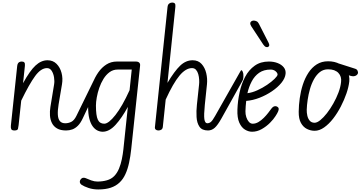

<svg xmlns="http://www.w3.org/2000/svg" viewBox="-20 -1024 2830 1507"><path d="M498.5 0Q455 0 428 -15.8Q401 -31.5 387.8 -58Q374.5 -84.5 372.2 -117.2Q370 -150 375.5 -184L404.5 -360.5Q409 -386.5 404.2 -416.5Q399.5 -446.5 385.8 -468Q372 -489.5 349 -489.5Q301.5 -489.5 255.8 -427.2Q210 -365 146.5 -234L126 -41.5Q124 -25.5 121 -12.8Q118 0 93 0Q72.5 0 68 -11.2Q63.5 -22.5 65.5 -39.5L115 -506Q116.5 -518.5 120.8 -526Q125 -533.5 132.8 -537.2Q140.5 -541 151 -541Q164.5 -541 171 -533.8Q177.5 -526.5 175.5 -508L161 -371Q214.5 -469 259 -510Q303.5 -551 353 -551Q395.5 -551 423.5 -523.2Q451.5 -495.5 463 -452.2Q474.5 -409 466.5 -362.5L440 -205Q432 -156.5 434 -123.2Q436 -90 450.2 -73.2Q464.5 -56.5 492 -56.5ZM492 -56.5Q518 -56.5 540.2 -68Q562.5 -79.5 579.5 -114L715 -391Q721 -404 725 -405Q728.5 -406 728.5 -394.5Q728.5 -383 726 -364Q723.5 -345 719 -323Q713.5 -295.5 706.5 -269Q699.5 -242.5 693.5 -230L629.5 -95Q612 -57.5 591.2 -37Q570.5 -16.5 547.5 -8.2Q524.5 0 498.5 0Q480 0 471.8 -9Q463.5 -18 463.5 -29Q464 -39.5 471.2 -48Q478.5 -56.5 492 -56.5Z M671.5 -187.5Q671.5 -228.5 680.2 -276.5Q689 -324.5 707 -371.2Q725 -418 752 -456.5Q779 -495 815.2 -518Q851.5 -541 897.5 -541H1047Q1059 -541 1066.5 -537Q1074 -533 1077.5 -525.8Q1081 -518.5 1079.5 -507.5L1010 146Q1004 203 993.2 253Q982.5 303 964.5 342.5Q946.5 382 919 408Q890.5 435.5 849.5 449.2Q808.5 463 751 463Q710 463 674.8 451.2Q639.5 439.5 619 425.5Q612 420 608.8 413Q605.5 406 606.8 398.2Q608 390.5 614 383Q623.5 371.5 634.8 371.2Q646 371 653 374.5Q670.5 382.5 695.8 391.8Q721 401 744.5 401Q784.5 401 818.8 391.2Q853 381.5 876 358.5Q899.5 334.5 914 299.5Q928.5 264.5 936.5 224.8Q944.5 185 948.5 148L983.5 -185Q936.5 -98.5 887 -44.2Q837.5 10 786 10Q765 10 744.8 0.2Q724.5 -9.5 707.8 -32Q691 -54.5 681.2 -92.8Q671.5 -131 671.5 -187.5ZM733 -195Q733 -116.5 747.8 -84.8Q762.5 -53 798 -53Q832.5 -53 886.2 -121.5Q940 -190 997 -316L1014 -478H903Q868 -478 840.2 -457.8Q812.5 -437.5 792.2 -404.8Q772 -372 759 -334Q746 -296 739.5 -259.2Q733 -222.5 733 -195Z M1612.5 0Q1565.5 0 1545.5 -29.5Q1525.5 -59 1522.8 -105.5Q1520 -152 1525.5 -202L1542.5 -360.5Q1544.5 -377 1543.2 -399Q1542 -421 1536.2 -441.8Q1530.5 -462.5 1518.5 -476Q1506.5 -489.5 1487 -489.5Q1438 -489.5 1388.8 -430.5Q1339.5 -371.5 1280.5 -242.5L1258 -28.5Q1256.5 -13 1246.5 -6.5Q1236.5 0 1223.5 0Q1210.5 0 1202.5 -6.8Q1194.5 -13.5 1196 -26.5L1295 -969Q1297 -988 1307.8 -996Q1318.5 -1004 1331.5 -1004Q1345.5 -1004 1352 -996.8Q1358.5 -989.5 1356.5 -970.5L1294.5 -373.5Q1349.5 -466 1394 -508.5Q1438.5 -551 1492 -551Q1536 -551 1562.2 -522Q1588.5 -493 1598.8 -449.5Q1609 -406 1604.5 -362.5L1587.5 -200Q1579.5 -121 1584 -89.2Q1588.5 -57.5 1606 -56.5ZM1606 -56.5Q1623 -56.5 1635.8 -67.5Q1648.5 -78.5 1668.5 -114L1865 -461Q1872 -473 1874.5 -473Q1879.5 -473.5 1885.5 -460.5Q1891.5 -447.5 1890.5 -425Q1890 -406.5 1886.8 -399Q1883.5 -391.5 1881 -386.5L1718.5 -95Q1689 -42 1665.5 -21Q1642 0 1612.5 0Q1599 0 1592.5 -8.8Q1586 -17.5 1585.5 -28.5Q1585 -39 1590.5 -47.8Q1596 -56.5 1606 -56.5Z M1958.5 10Q1930.5 10 1903 -6.5Q1875.5 -23 1858.2 -61.2Q1841 -99.5 1843.5 -164.5Q1846 -232.5 1860.5 -299.2Q1875 -366 1904 -420.8Q1933 -475.5 1979 -508.2Q2025 -541 2090 -541Q2128.5 -541 2159.2 -529Q2190 -517 2207.2 -495.5Q2224.5 -474 2221.5 -444.5Q2218 -410 2189 -374.2Q2160 -338.5 2114.8 -307.8Q2069.5 -277 2016.8 -256.5Q1964 -236 1912.5 -232Q1910 -211.5 1908.5 -191Q1907 -170.5 1906.5 -151Q1906 -127 1913.2 -104.5Q1920.5 -82 1933.5 -67.5Q1946.5 -53 1963.5 -53Q1986.5 -53 2008.8 -66.2Q2031 -79.5 2050.5 -99Q2070 -118.5 2085 -138Q2100 -157.5 2109 -170Q2122 -187.5 2135.2 -190Q2148.5 -192.5 2159.5 -184Q2166.5 -179.5 2167.5 -171Q2168.5 -162.5 2162.5 -148.2Q2156.5 -134 2142 -112Q2127.5 -88.5 2099.2 -60Q2071 -31.5 2034.5 -10.8Q1998 10 1958.5 10ZM1922 -292.5Q1959.5 -297 2000.2 -315.5Q2041 -334 2076.5 -358.2Q2112 -382.5 2134.5 -404.5Q2157 -426.5 2158.5 -437.5Q2159.5 -450.5 2143.8 -464.2Q2128 -478 2104 -478Q2050.5 -478 2014.2 -452.8Q1978 -427.5 1955.8 -385.2Q1933.5 -343 1922 -292.5ZM2085.5 -656.5Q2077.5 -651.5 2067 -655.5Q2056.5 -659.5 2046 -675L1953 -816.5Q1943.5 -831 1944 -841Q1944.5 -851 1952.2 -856.5Q1960 -862 1970.5 -862.5Q1982 -862.5 1993.5 -857.2Q2005 -852 2012 -837.5L2087.5 -689.5Q2094.5 -675.5 2093.5 -668Q2092.5 -660.5 2085.5 -656.5Z M2449.5 2.5Q2418.5 2.5 2389.5 -11.8Q2360.5 -26 2342.2 -58.8Q2324 -91.5 2324.5 -147Q2325 -198.5 2332.8 -253.8Q2340.5 -309 2357.2 -360.5Q2374 -412 2401 -453.2Q2428 -494.5 2466.2 -518.8Q2504.5 -543 2555 -543Q2607.5 -543 2646.5 -521.8Q2685.5 -500.5 2705.8 -464.8Q2726 -429 2721.5 -384.5Q2717 -342.5 2699.5 -291.2Q2682 -240 2655.2 -188.2Q2628.5 -136.5 2595 -93.2Q2561.5 -50 2524.2 -23.8Q2487 2.5 2449.5 2.5ZM2449.5 -60.5Q2468.5 -60.5 2493.8 -80.8Q2519 -101 2545.8 -135.2Q2572.5 -169.5 2596.2 -211.5Q2620 -253.5 2636.5 -297.2Q2653 -341 2657 -380Q2662.5 -423.5 2635.8 -451.8Q2609 -480 2555 -480Q2518.5 -480 2491.2 -458.8Q2464 -437.5 2444.5 -402.5Q2425 -367.5 2413 -325.2Q2401 -283 2394.8 -240.5Q2388.5 -198 2387.5 -162.5Q2387 -139.5 2392.2 -116Q2397.5 -92.5 2411.2 -76.5Q2425 -60.5 2449.5 -60.5ZM2620.5 -464Q2608 -468 2603.2 -480Q2598.5 -492 2600.5 -504Q2602.5 -516 2610 -524.5Q2617.5 -533 2628.5 -529L2761.5 -486.5Q2774 -483 2779 -478.8Q2784 -474.5 2786.5 -468.5Q2792 -456.5 2789.2 -448Q2786.5 -439.5 2777.5 -433Q2767.5 -426 2755.5 -425.5Q2743.5 -425 2730.5 -429Z"/></svg>

Font: Edu NSW ACT Cursive
Style: Regular
Weight: 400
Designer: Tina and Corey Anderson, Eben Sorkin, Mirko Velimirovic
Foundry: Sorkin Type Co.
Version: Version 2.000